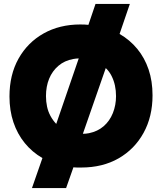

<svg xmlns="http://www.w3.org/2000/svg" viewBox="-20 -841 821 973"><path d="M142 112 195 -40Q143 -70 105.5 -116Q68 -162 48 -221.5Q28 -281 28 -352Q28 -462 74 -544Q120 -626 201 -671.5Q282 -717 387 -717Q400 -717 409.5 -716.5Q419 -716 428 -715L464 -821H638L586 -669Q638 -639 675.5 -593.5Q713 -548 733 -489Q753 -430 753 -358Q753 -250 707.5 -167.5Q662 -85 581 -38.5Q500 8 391 8Q380 8 370.5 8Q361 8 352 7L315 112ZM265 -213 379 -545Q372 -545 365 -544Q358 -543 351 -542Q307 -534 276 -507.5Q245 -481 229 -442Q213 -403 213 -354Q213 -326 218.5 -300.5Q224 -275 236 -253Q248 -231 265 -213ZM431 -166Q475 -175 505.5 -201.5Q536 -228 552 -268Q568 -308 568 -354Q568 -382 562.5 -407.5Q557 -433 545.5 -456Q534 -479 516 -496L400 -163Q416 -163 431 -166Z"/></svg>

Font: Onest Black
Style: Regular
Weight: 900
Designer: Dmitri Voloshin, Andrey Kudryavtsev
Foundry: Dmitri Voloshin, Andrey Kudryavtsev
Version: Version 1.000;gftools[0.9.33]